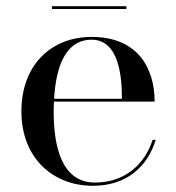

<svg xmlns="http://www.w3.org/2000/svg" viewBox="-20 -589 566 619"><path d="M147.5 -569V-560H387.5V-569ZM482 -138H472C447 -60.5 384 -0.5 286 -0.5C179 -0.5 153 -116 153 -230C153 -240.5 153.5 -251 154 -261.5H478.5C478.5 -370.5 423 -470 275.5 -470C145.5 -470 49 -380 49 -230C49 -80 150 10 279.5 10C390 10 456 -53.5 482 -138ZM275.5 -461C362.5 -461 373.5 -344 373 -270.5H154.5C160 -370 189.5 -461 275.5 -461Z"/></svg>

Font: Bodoni* 24
Style: Regular
Weight: 400
Version: Version 2.3